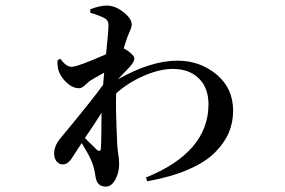

<svg xmlns="http://www.w3.org/2000/svg" viewBox="-20 -616 1040 701"><path d="M332 -70.3Q348.6 -56.6 348.6 -78.1Q349.6 -92.8 350.1 -137.7Q350.6 -182.6 350.6 -204.1Q325.2 -163.1 290 -112.3Q297.9 -103.5 313.5 -88.9Q329.1 -74.2 332 -70.3ZM431.6 -439.5Q445.3 -432.6 458 -421.4Q470.7 -410.2 470.7 -402.3Q470.7 -390.6 453.1 -371.1Q439.5 -357.4 410.2 -326.2Q530.3 -394.5 627.9 -394.5Q710 -394.5 770.5 -344.2Q831.1 -293.9 831.1 -211.9Q831.1 -168.9 815.4 -131.8Q799.8 -94.7 765.1 -59.6Q730.5 -24.4 667.5 2.9Q604.5 30.3 517.6 45.9L512.7 32.2Q741.2 -60.5 741.2 -235.4Q741.2 -294.9 706.1 -329.6Q670.9 -364.3 611.3 -364.3Q562.5 -364.3 505.4 -339.4Q448.2 -314.5 404.3 -275.4Q401.4 -234.4 408.2 -83Q409.2 -72.3 411.1 -58.6Q413.1 -44.9 414.1 -35.6Q415 -26.4 415 -17.6Q415 14.6 400.9 40Q386.7 65.4 366.2 65.4Q335 65.4 329.1 31.2Q324.2 -5.9 313 -30.8Q301.8 -55.7 278.3 -93.8Q273.4 -85.9 263.7 -71.3Q253.9 -56.6 249 -48.8Q241.2 -36.1 236.8 -30.8Q232.4 -25.4 225.1 -20.5Q217.8 -15.6 209 -15.6Q196.3 -15.6 187 -26.4Q177.7 -37.1 177.7 -55.7Q177.7 -83 199.2 -109.4Q322.3 -257.8 356.4 -306.6L360.4 -350.6Q314.5 -325.2 307.6 -320.3Q302.7 -316.4 294.9 -309.1Q287.1 -301.8 281.2 -297.9Q275.4 -293.9 268.6 -293.9Q245.1 -293.9 223.1 -314.5Q201.2 -335 193.4 -359.4Q188.5 -377 190.4 -396.5L200.2 -401.4Q221.7 -372.1 241.2 -372.1Q263.7 -372.1 367.2 -418Q376 -502 376 -524.4Q376 -543.9 357.4 -551.8Q335 -562.5 309.6 -569.3V-582Q343.8 -595.7 369.1 -595.7Q400.4 -595.7 430.7 -571.8Q460.9 -547.9 460.9 -526.4Q460.9 -520.5 458.5 -513.2Q456.1 -505.9 450.7 -494.1Q445.3 -482.4 442.4 -472.7Q437.5 -459 431.6 -439.5Z"/></svg>

Font: GenYoMin TW TTF SemiBold
Style: Regular
Weight: 600
Version: Version 1.300